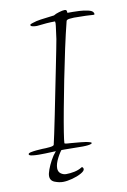

<svg xmlns="http://www.w3.org/2000/svg" viewBox="-102 -675 586 885"><g transform="rotate(-10 191.5 -232.5)"><path d="M32 14Q29 14 17.5 13.5Q6 13 -4 11Q-14 9 -14 4Q-14 -1 -3 -3.5Q8 -6 23.5 -7.5Q39 -9 52 -9.5Q65 -10 69 -10Q72 -10 87.5 -11.5Q103 -13 107 -18Q110 -31 118 -67.5Q126 -104 136 -154.5Q146 -205 157 -259.5Q168 -314 178 -364Q188 -414 195 -449.5Q202 -485 204 -497Q210 -544 212 -557.5Q214 -571 212 -578Q175 -578 127 -572H122Q115 -572 106 -574Q97 -576 97 -581Q97 -585 103 -586.5Q109 -588 110 -589Q127 -595 148.5 -598Q170 -601 188 -603Q206 -605 212 -606Q221 -612 238 -617Q255 -622 264 -622Q273 -622 274 -615.5Q275 -609 275 -607H301Q310 -607 331 -606Q352 -605 371.5 -600.5Q391 -596 395 -587Q397 -583 397 -580Q397 -577 392 -577Q384 -577 375 -578Q366 -579 357 -579Q344 -579 329.5 -579.5Q315 -580 301 -580Q294 -580 280.5 -578.5Q267 -577 265 -571Q251 -516 236 -446.5Q221 -377 207 -306Q193 -235 181.5 -173Q170 -111 163.5 -69.5Q157 -28 157 -18Q157 -15 170 -14Q183 -13 185 -13Q205 -11 231 -9Q257 -7 276 -1Q276 -1 278.5 0Q281 1 281 3Q281 7 271.5 9Q262 11 251.5 11.5Q241 12 238 12Q216 12 194.5 11.5Q173 11 152 11Q122 11 92 12.5Q62 14 32 14ZM120 157Q102 157 81.5 149Q61 141 61 119Q61 108 68 89Q75 70 86 49.5Q97 29 109.5 14.5Q122 0 134 0L145 3Q132 16 118 43Q104 70 104 90Q104 107 115.5 115.5Q127 124 141 124Q159 124 179 120Q199 116 215 106Q216 105 216.5 105Q217 105 217 105Q220 105 222 108.5Q224 112 224 115Q224 124 206 134Q188 144 163.5 150.5Q139 157 120 157Z"/></g></svg>

Font: Moon Dance
Style: Regular
Weight: 400
Designer: Robert E. Leuschke
Foundry: Robert E. Leuschke
Version: Version 1.010; ttfautohint (v1.8.3)